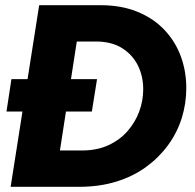

<svg xmlns="http://www.w3.org/2000/svg" viewBox="-20 -720 751 740"><path d="M185 -290 205 -415H354L334 -290ZM5 -290 24 -415H123L103 -290ZM21 0 131 -700H367Q448 -700 510 -674.5Q572 -649 614 -604.5Q656 -560 677 -502.5Q698 -445 698 -381Q698 -321 680.5 -265Q663 -209 628 -161Q593 -113 543 -76.5Q493 -40 428 -20Q363 0 285 0ZM211 -140H296Q353 -140 397 -160Q441 -180 471 -214Q501 -248 516.5 -290Q532 -332 532 -376Q532 -426 511.5 -467.5Q491 -509 450.5 -534.5Q410 -560 349 -560H276Z"/></svg>

Font: MuseoModerno
Style: Bold Italic
Weight: 700
Italic angle: -9°
Designer: Pablo Cosgaya, Héctor Gatti, Marcela Romero, and the Authors of The MuseoModerno Project.
Foundry: Omnibus-Type Team
Version: Version 1.003